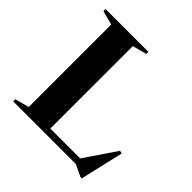

<svg xmlns="http://www.w3.org/2000/svg" viewBox="-196 -867 1051 1051"><g transform="rotate(45 329.5 -341.0)"><path d="M593 33H584.5L514 0H29.5V-16.5L111.5 -38.5V-677L29.5 -698.5V-715H360.5V-698.5L278.5 -677V-38.5H509.5L634.5 -222.5L651 -218Z"/></g></svg>

Font: Newsreader Display SemiBold
Style: Regular
Weight: 600
Designer: Hugues Gentile
Foundry: Production Type
Version: Version 1.001